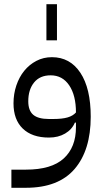

<svg xmlns="http://www.w3.org/2000/svg" viewBox="-20 -650 495 910"><path d="M34 154H103Q224 154 282 101Q340 48 340 -47V-69H335Q321 -36 288.5 -17Q256 2 212 2Q132 2 88 -40.5Q44 -83 44 -160Q44 -205 57.5 -245Q71 -285 95 -314.5Q119 -344 152.5 -361.5Q186 -379 226 -379Q312 -379 361 -305Q410 -231 410 -97Q410 62 333.5 151Q257 240 103 240H34ZM232 -86Q275 -86 300.5 -93.5Q326 -101 340 -117Q340 -198 308 -245.5Q276 -293 220 -293Q169 -293 141.5 -259Q114 -225 114 -170Q114 -126 137.5 -106Q161 -86 212 -86ZM200 -630H250V-459H200Z"/></svg>

Font: IBM Plex Sans Arabic
Style: Regular
Weight: 400
Designer: Mike Abbink, Paul van der Laan, Pieter van Rosmalen, Wael Morcos, Khajak Apelian
Foundry: Bold Monday
Version: Version 1.1